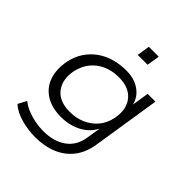

<svg xmlns="http://www.w3.org/2000/svg" viewBox="-240 -852 1188 1188"><g transform="rotate(45 353.5 -258.5)"><path d="M269 188Q205 188 144 171Q83 154 45 120L75 64Q101 85 134.5 98.5Q168 112 204.5 119Q241 126 277 126Q369 126 427.5 83.5Q486 41 498 -38L513 -130H512Q492 -91 458 -65Q424 -39 382 -26Q340 -13 294 -13Q212 -13 158 -47Q104 -81 83 -141.5Q62 -202 77 -282Q89 -337 116 -377.5Q143 -418 182.5 -446.5Q222 -475 271.5 -489Q321 -503 376 -503Q447 -503 494.5 -469Q542 -435 553 -382L571 -494H639L569 -47Q557 30 516.5 82.5Q476 135 412.5 161.5Q349 188 269 188ZM308 -74Q364 -74 410 -94Q456 -114 488.5 -152Q521 -190 532 -245Q549 -333 506 -387Q463 -441 372 -441Q316 -441 270 -421Q224 -401 192.5 -363Q161 -325 149 -271Q132 -183 174.5 -128.5Q217 -74 308 -74ZM357 -621 370 -705H457L443 -621Z"/></g></svg>

Font: Nunito Sans 7pt SemiExpanded Light
Style: Italic
Weight: 300
Width: 6
Italic angle: -9°
Designer: Vernon Adams
Foundry: Vernon Adams
Version: Version 3.101;gftools[0.9.27]